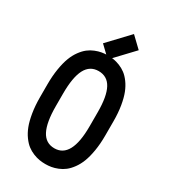

<svg xmlns="http://www.w3.org/2000/svg" viewBox="-214 -973 952 1084"><g transform="rotate(30 262.5 -431.0)"><path d="M476.1 -389.6V-296.9Q476.1 -242.2 468.5 -196.8Q460.9 -151.4 448.7 -119.9Q436.5 -88.4 418.9 -64.5Q401.4 -40.5 382.8 -26.1Q364.3 -11.7 342.3 -2.9Q320.3 5.9 301.5 9Q282.7 12.2 262.7 12.2Q242.7 12.2 223.9 9Q205.1 5.9 183.1 -2.9Q161.1 -11.7 142.6 -25.9Q124 -40 106.2 -64.5Q88.4 -88.9 76.2 -120.6Q64 -152.3 56.4 -198.5Q48.8 -244.6 48.8 -300.8V-382.3Q48.8 -438.5 56.4 -484.6Q64 -530.8 76.2 -562.7Q88.4 -594.7 106.2 -618.9Q124 -643.1 142.6 -657.5Q161.1 -671.9 183.1 -680.7Q205.1 -689.5 223.9 -692.6Q242.7 -695.8 262.7 -695.8Q282.7 -695.8 301.5 -692.9Q320.3 -689.9 342.3 -681.2Q364.3 -672.4 382.8 -658.4Q401.4 -644.5 418.9 -620.6Q436.5 -596.7 448.7 -565.7Q460.9 -534.7 468.5 -489.5Q476.1 -444.3 476.1 -389.6ZM151.4 -382.3V-300.8Q151.4 -194.8 178.5 -142.6Q205.6 -90.3 262.7 -90.3Q373.5 -90.3 373.5 -296.9V-389.6Q373.5 -493.2 346.4 -543.2Q319.3 -593.3 262.7 -593.3Q206.1 -593.3 178.7 -541.3Q151.4 -489.3 151.4 -382.3ZM273.4 -675.3 204.6 -741.2 330.1 -874 398.9 -808.1Z"/></g></svg>

Font: Anka/Coder Condensed
Style: Bold
Weight: 700
Width: 4
Monospace: yes
Version: Version 001.100